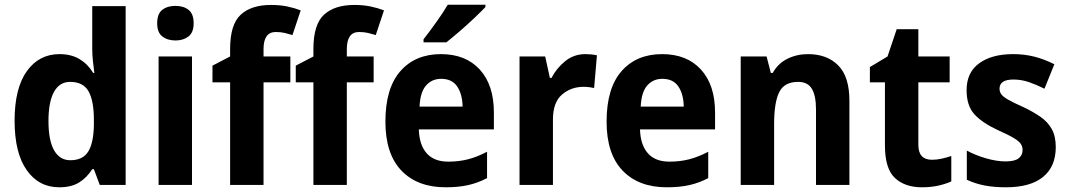

<svg xmlns="http://www.w3.org/2000/svg" viewBox="-20 -786 4541 816"><path d="M232 10Q145 10 93.5 -63Q42 -136 42 -273Q42 -411 94 -483.5Q146 -556 233 -556Q283 -556 318.5 -534.5Q354 -513 376 -476H381Q378 -498 375 -525.5Q372 -553 372 -580V-760H514V0H404L379 -67H372Q350 -32 317 -11Q284 10 232 10ZM279 -105Q332 -105 355 -142Q378 -179 379 -256V-277Q379 -357 356.5 -397.5Q334 -438 278 -438Q233 -438 209.5 -395.5Q186 -353 186 -272Q186 -189 210 -147Q234 -105 279 -105Z M726 -761Q760 -761 781.5 -744Q803 -727 803 -687Q803 -648 781 -631Q759 -614 726 -614Q692 -614 670 -631Q648 -648 648 -687Q648 -727 669.5 -744Q691 -761 726 -761ZM796 -546V0H654V-546Z M1214 -436H1100V0H958V-436H883V-507L958 -546V-578Q958 -682 1003 -723.5Q1048 -765 1132 -765Q1170 -765 1201 -758.5Q1232 -752 1258 -742L1223 -637Q1207 -642 1190 -646Q1173 -650 1152 -650Q1100 -650 1100 -577V-546H1214ZM1568 -436H1454V0H1312V-436H1237V-507L1312 -546V-578Q1312 -682 1357 -723.5Q1402 -765 1486 -765Q1524 -765 1555 -758.5Q1586 -752 1612 -742L1577 -637Q1561 -642 1544 -646Q1527 -650 1506 -650Q1454 -650 1454 -577V-546H1568Z M1854 -556Q1959 -556 2019 -490.5Q2079 -425 2079 -308V-236H1760Q1762 -170 1793.5 -134.5Q1825 -99 1885 -99Q1930 -99 1969 -109Q2008 -119 2050 -141V-29Q2012 -9 1970.5 0.5Q1929 10 1874 10Q1754 10 1686 -61Q1618 -132 1618 -269Q1618 -411 1681.5 -483.5Q1745 -556 1854 -556ZM1855 -451Q1816 -451 1791 -423Q1766 -395 1763 -333H1946Q1945 -386 1923 -418.5Q1901 -451 1855 -451ZM2043 -756Q2026 -738 1996 -709.5Q1966 -681 1933.5 -653Q1901 -625 1877 -606H1780V-619Q1805 -651 1834 -691.5Q1863 -732 1883 -766H2043Z M2468 -556Q2493 -556 2517 -551L2505 -412Q2497 -414 2484.5 -415.5Q2472 -417 2460 -417Q2407 -417 2368.5 -384Q2330 -351 2330 -278V0H2188V-546H2297L2317 -455H2324Q2345 -496 2382 -526Q2419 -556 2468 -556Z M2794 -556Q2899 -556 2959 -490.5Q3019 -425 3019 -308V-236H2700Q2702 -170 2733.5 -134.5Q2765 -99 2825 -99Q2870 -99 2909 -109Q2948 -119 2990 -141V-29Q2952 -9 2910.5 0.5Q2869 10 2814 10Q2694 10 2626 -61Q2558 -132 2558 -269Q2558 -411 2621.5 -483.5Q2685 -556 2794 -556ZM2795 -451Q2756 -451 2731 -423Q2706 -395 2703 -333H2886Q2885 -386 2863 -418.5Q2841 -451 2795 -451Z M3414 -556Q3495 -556 3542.5 -508Q3590 -460 3590 -358V0H3448V-321Q3448 -379 3430.5 -408.5Q3413 -438 3372 -438Q3313 -438 3291.5 -394Q3270 -350 3270 -259V0H3128V-546H3238L3256 -476H3264Q3287 -517 3327 -536.5Q3367 -556 3414 -556Z M3941 -107Q3961 -107 3981.5 -111.5Q4002 -116 4023 -123V-15Q3999 -4 3967.5 3Q3936 10 3898 10Q3826 10 3783.5 -29.5Q3741 -69 3741 -168V-436H3677V-501L3752 -546L3791 -662H3883V-546H4016V-436H3883V-170Q3883 -107 3941 -107Z M4467 -161Q4467 -78 4413 -34Q4359 10 4255 10Q4205 10 4165.5 2.5Q4126 -5 4089 -22V-146Q4126 -126 4171 -113Q4216 -100 4254 -100Q4292 -100 4309 -113Q4326 -126 4326 -149Q4326 -162 4319 -173.5Q4312 -185 4290 -198.5Q4268 -212 4221 -233Q4154 -264 4121 -300.5Q4088 -337 4088 -403Q4088 -478 4141.5 -517Q4195 -556 4286 -556Q4333 -556 4375 -545.5Q4417 -535 4461 -513L4419 -409Q4385 -426 4353 -437Q4321 -448 4287 -448Q4228 -448 4228 -409Q4228 -396 4235.5 -385.5Q4243 -375 4264.5 -362.5Q4286 -350 4329 -331Q4371 -311 4402 -289.5Q4433 -268 4450 -237.5Q4467 -207 4467 -161Z"/></svg>

Font: Noto Sans SemiCondensed
Style: Bold
Weight: 700
Width: 4
Designer: Monotype Design Team
Foundry: Monotype Imaging Inc.
Version: Version 2.013; ttfautohint (v1.8.4.7-5d5b)